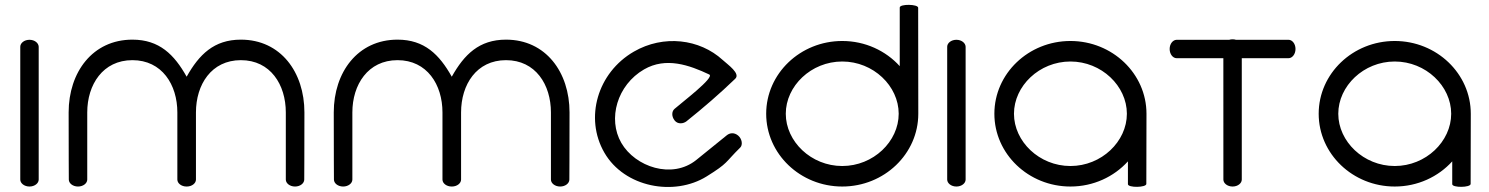

<svg xmlns="http://www.w3.org/2000/svg" viewBox="-20 -750 5988 772"><path d="M135.6 -562C135.2 -577 119.4 -590 98.5 -590C77.6 -590 61.5 -577 61.5 -562C61.3 -561.8 61.5 -28 61.5 -28C61.5 -13.2 77.6 0 98.5 0C119.4 0 135.6 -13 135.6 -28Z M1203.3 -28C1203.3 -28 1204 -136.5 1204 -298C1204 -459.5 1108.7 -590.6 948.6 -590.6C840.2 -590.6 780.4 -530.5 730.5 -441.6C680.6 -530.5 620.8 -590.6 512.4 -590.6C352.3 -590.6 256 -459.5 256 -298C256 -136.5 256.7 -28 256.7 -28C256.7 -13 272.8 0 293.7 0C314.6 0 330.8 -13 330.8 -28C330.8 -28 330.8 -186.5 330.8 -298C330.8 -409.5 393.5 -508.1 512.4 -508.1C631.3 -508.1 693.1 -409.5 693.1 -298C693.1 -186.5 693.1 -28 693.1 -28C693.1 -13 709.2 0 730.1 0C730.3 0 730.4 0 730.5 0C730.6 0 730.7 0 730.9 0C751.8 0 767.9 -13 767.9 -28C767.9 -28 767.9 -186.5 767.9 -298C767.9 -409.5 829.7 -508.1 948.6 -508.1C1067.5 -508.1 1129.2 -409.5 1129.2 -298C1129.2 -186.5 1129.2 -28 1129.2 -28C1129.2 -13 1145.4 0 1166.3 0C1187.2 0 1203.3 -13 1203.3 -28Z M2269.3 -28C2269.3 -28 2270 -136.5 2270 -298C2270 -459.5 2174.7 -590.6 2014.6 -590.6C1906.2 -590.6 1846.4 -530.5 1796.5 -441.6C1746.6 -530.5 1686.8 -590.6 1578.4 -590.6C1418.3 -590.6 1322 -459.5 1322 -298C1322 -136.5 1322.7 -28 1322.7 -28C1322.7 -13 1338.8 0 1359.7 0C1380.6 0 1396.8 -13 1396.8 -28C1396.8 -28 1396.8 -186.5 1396.8 -298C1396.8 -409.5 1459.5 -508.1 1578.4 -508.1C1697.3 -508.1 1759.1 -409.5 1759.1 -298C1759.1 -186.5 1759.1 -28 1759.1 -28C1759.1 -13 1775.2 0 1796.1 0C1796.3 0 1796.4 0 1796.5 0C1796.6 0 1796.7 0 1796.9 0C1817.8 0 1833.9 -13 1833.9 -28C1833.9 -28 1833.9 -186.5 1833.9 -298C1833.9 -409.5 1895.7 -508.1 2014.6 -508.1C2133.5 -508.1 2195.2 -409.5 2195.2 -298C2195.2 -186.5 2195.2 -28 2195.2 -28C2195.2 -13 2211.4 0 2232.3 0C2253.2 0 2269.3 -13 2269.3 -28Z M2956.4 -156.8C2967.1 -167.3 2963.9 -191.6 2947.9 -205C2931.8 -218.4 2914.1 -215.6 2902.5 -206.2L2779.9 -107C2682.6 -28.3 2534 -78.9 2478.2 -175.5C2422.5 -272.1 2461.4 -408.4 2569.8 -471C2657.7 -521.7 2751.5 -488.4 2831.9 -450.4C2855.5 -439.2 2718.9 -336 2691.9 -312C2680.6 -302 2679.7 -282 2692.6 -265.6C2705.5 -249.1 2728 -252.8 2739.9 -262C2807.7 -316.2 2873.4 -372.8 2935.9 -433C2958.9 -454 2906.7 -489.8 2885.9 -508.8C2792.8 -593.9 2647.8 -611.3 2528.6 -542.4C2382.6 -458.1 2329.3 -276 2410.1 -136.1C2490.8 3.7 2690.9 40.4 2821.2 -40.6C2909.7 -95.6 2893.6 -95 2956.4 -156.8Z M3671.8 -718.7C3671.8 -733.7 3597.7 -734.7 3597.7 -719.7C3597.7 -689.1 3597.7 -514.6 3597.7 -484C3541.5 -546 3458.7 -585.2 3366.5 -585.2C3197.9 -585.2 3060.7 -454.1 3060.7 -292.6C3060.7 -131.1 3197.9 0 3366.5 0C3535.1 0 3672.3 -131.1 3672.3 -292.6ZM3139.5 -292.6C3139.5 -404.1 3241.3 -502.7 3366.5 -502.7C3491.7 -502.7 3593.5 -404.1 3593.5 -292.6C3593.5 -181.1 3491.7 -82.5 3366.5 -82.5C3241.3 -82.5 3139.5 -181.1 3139.5 -292.6Z M3862.6 -562C3862.2 -577 3846.4 -590 3825.5 -590C3804.6 -590 3788.5 -577 3788.5 -562C3788.3 -561.8 3788.5 -28 3788.5 -28C3788.5 -13.2 3804.6 0 3825.5 0C3846.4 0 3862.6 -13 3862.6 -28Z M4589.2 -10.5 4589.8 -292.6C4589.8 -454.1 4452.6 -585.2 4284 -585.2C4115.4 -585.2 3978.2 -454.1 3978.2 -292.6C3978.2 -131.1 4115.4 0 4284 0C4376.2 0 4459 -39.2 4515.2 -101.2C4515.2 -70.6 4515.2 -40.1 4515.2 -9.5C4515.2 5.5 4589.2 4.5 4589.2 -10.5ZM4057 -292.6C4057 -404.1 4158.8 -502.7 4284 -502.7C4409.2 -502.7 4511 -404.1 4511 -292.6C4511 -181.1 4409.2 -82.5 4284 -82.5C4158.8 -82.5 4057 -181.1 4057 -292.6Z M4711 -590C4696 -589.6 4683 -573.9 4683 -553C4683 -532.1 4696 -516 4711 -516C4711.1 -515.9 4800.1 -515.8 4898.9 -515.9C4898.8 -379.8 4899 -28 4899 -28C4898.9 -13.2 4915.1 0 4936 0C4956.9 0 4973 -13 4973 -28V-515.9C5071.9 -515.9 5161 -516 5161 -516C5175.8 -515.9 5189 -532.1 5189 -553C5189 -573.9 5176 -590 5161 -590H4949.5C4945.4 -591.3 4940.8 -592 4936 -592C4931.2 -592 4926.6 -591.3 4922.4 -590Z M5893.2 -10.5 5893.8 -292.6C5893.8 -454.1 5756.6 -585.2 5588 -585.2C5419.4 -585.2 5282.2 -454.1 5282.2 -292.6C5282.2 -131.1 5419.4 0 5588 0C5680.2 0 5763 -39.2 5819.2 -101.2C5819.2 -70.6 5819.2 -40.1 5819.2 -9.5C5819.2 5.5 5893.2 4.5 5893.2 -10.5ZM5361 -292.6C5361 -404.1 5462.8 -502.7 5588 -502.7C5713.2 -502.7 5815 -404.1 5815 -292.6C5815 -181.1 5713.2 -82.5 5588 -82.5C5462.8 -82.5 5361 -181.1 5361 -292.6Z"/></svg>

Font: Hi.
Style: Regular
Weight: 400
Designer: Mew Too, Robert Jablonski
Foundry: Cannot Into Space Fonts
Version: Version 1.996